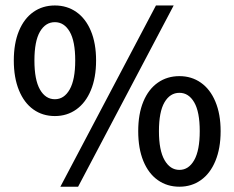

<svg xmlns="http://www.w3.org/2000/svg" viewBox="-20 -687 877 719"><path d="M339.8 -460.4Q339.8 -396 320.3 -349.1Q300.8 -302.2 265.9 -277.3Q231 -252.4 185.5 -252.4Q139.6 -252.4 105 -277.1Q70.3 -301.8 51 -348.9Q31.7 -396 31.7 -460.4Q31.7 -524.9 51 -571.3Q70.3 -617.7 105 -642.1Q139.6 -666.5 185.5 -666.5Q231 -666.5 265.9 -642.1Q300.8 -617.7 320.3 -571.3Q339.8 -524.9 339.8 -460.4ZM272.5 12.2H206.1L564 -666.5H630.4ZM108.9 -460.4Q108.9 -388.2 129.6 -351.8Q150.4 -315.4 185.5 -315.4Q220.2 -315.4 241 -352.1Q261.7 -388.7 261.7 -460.4Q261.7 -532.7 241 -568.4Q220.2 -604 185.5 -604Q150.4 -604 129.6 -568.4Q108.9 -532.7 108.9 -460.4ZM806.2 -195.8Q806.2 -131.3 786.6 -84.2Q767.1 -37.1 732.2 -12.5Q697.3 12.2 651.9 12.2Q606 12.2 571 -12.5Q536.1 -37.1 516.8 -84Q497.6 -130.9 497.6 -195.8Q497.6 -260.3 516.8 -306.6Q536.1 -353 571 -377.4Q606 -401.9 651.9 -401.9Q697.3 -401.9 732.2 -377.4Q767.1 -353 786.6 -306.4Q806.2 -259.8 806.2 -195.8ZM575.2 -195.8Q575.2 -124 596.2 -87.4Q617.2 -50.8 651.9 -50.8Q686.5 -50.8 707.3 -87.4Q728 -124 728 -195.8Q728 -268.1 707.3 -303.7Q686.5 -339.4 651.9 -339.4Q616.7 -339.4 595.9 -303.7Q575.2 -268.1 575.2 -195.8Z"/></svg>

Font: Varta
Style: Bold
Weight: 700
Designer: Joana Correia, Viktoriya Grabowska, Eben Sorkin
Foundry: Sorkin Type
Version: Version 1.002; ttfautohint (v1.3) -l 8 -r 24 -G 200 -x 12 -H